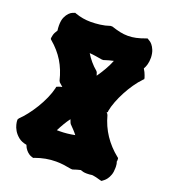

<svg xmlns="http://www.w3.org/2000/svg" viewBox="-130 -782 789 894"><g transform="rotate(20 264.0 -334.5)"><path d="M498 -503.9 493.2 -499Q475.6 -481 459 -457Q442.4 -433.1 428.7 -407.2Q415 -381.3 405 -355.2Q395 -329.1 391.1 -307.1V-301.8L387.2 -298.8L386.2 -297.9L390.1 -294.9L394 -288.1Q407.7 -236.8 435.5 -195.1Q463.4 -153.3 504.9 -120.1L508.8 -117.2L509.8 -112.8V-105Q509.8 -104 509.8 -102.8Q509.8 -101.6 508.8 -100.1Q510.7 -94.7 512 -88.9Q513.2 -83 513.2 -76.2V-68.8Q513.2 -48.8 508.1 -34.7Q502.9 -20.5 496.3 -11.7Q489.7 -2.9 484.1 1.2Q478.5 5.4 478 5.9L473.1 9.8L466.8 8.8Q454.1 4.9 443.4 2.4Q432.6 0 421.9 -1Q416 0 409.9 0.5Q403.8 1 397 1Q386.2 1 378.7 -0.7Q371.1 -2.4 365.2 -4.9Q356 -2.4 346.9 -0.2Q337.9 2 328.1 5.9H320.8Q300.3 2 281.5 -0.5Q262.7 -2.9 244.1 -2.9Q218.3 -2.9 193.1 1.7Q168 6.3 141.1 16.1L137.2 18.1L131.8 16.1Q131.3 16.1 126.2 14.4Q121.1 12.7 114.3 8.1Q107.4 3.4 99.9 -5.4Q92.3 -14.2 86.9 -28.8Q61.5 -33.2 45.9 -46.1Q30.3 -59.1 22 -73.5Q13.7 -87.9 10.7 -100.8Q7.8 -113.8 7.8 -118.2V-126L12.2 -132.8Q27.3 -147 44.7 -169.2Q62 -191.4 77.9 -217.3Q93.8 -243.2 106 -270.8Q118.2 -298.3 124 -323.2L125 -330.1L129.9 -332Q132.3 -333 135.7 -334.5Q138.7 -335.4 142.6 -336.7Q146.5 -337.9 151.9 -338.9L133.8 -355L129.9 -361.8Q117.7 -412.6 93.3 -452.9Q68.8 -493.2 28.8 -526.9L24.9 -530.8V-537.1Q24.9 -538.1 27.3 -549.8Q29.8 -561.5 41 -578.1Q40 -583.5 39.6 -589.4Q39.1 -595.2 39.1 -603Q39.1 -628.4 46.1 -643.8Q53.2 -659.2 61.8 -667.7Q70.3 -676.3 77.6 -679Q85 -681.6 85.9 -682.1L89.8 -684.1L95.2 -682.1Q114.7 -675.3 133.5 -672.1Q152.3 -668.9 171.9 -668.9Q193.4 -668.9 217.5 -671.9Q241.7 -674.8 266.1 -683.1H274.9Q298.3 -675.3 317.9 -671.1Q337.4 -667 356.9 -667Q376.5 -667 396.7 -671.4Q417 -675.8 441.9 -685.1L448.2 -687L454.1 -683.1Q454.6 -682.6 460.2 -679.4Q465.8 -676.3 472.9 -668Q480 -659.7 486.1 -645.3Q492.2 -630.9 493.2 -608.9Q493.2 -587.9 489 -573.7Q484.9 -559.6 479 -549.8Q483.9 -542.5 487.3 -535.2Q490.7 -527.8 492.9 -522Q495.1 -516.1 496.1 -512.7Q497.1 -509.3 497.1 -509.8ZM288.1 -522H280.8Q264.2 -524.9 248.5 -527.3Q232.9 -529.8 217.8 -530.8Q229 -512.2 243.4 -495.1Q257.8 -478 274.9 -463.9L278.8 -459L284.2 -442.9Q299.3 -464.4 312.7 -487.5Q326.2 -510.7 335.9 -535.2Q314.5 -530.8 288.1 -522ZM248 -189.9 245.1 -194.8 238.8 -210.9Q227.1 -195.3 216.6 -177.5Q206.1 -159.7 196.8 -141.1H211.9Q229 -141.1 247.6 -143.1Q266.1 -145 285.2 -148.9Q276.9 -159.7 267.3 -169.9Q257.8 -180.2 248 -189.9Z"/></g></svg>

Font: Hanalei Fill
Style: Regular
Weight: 400
Version: Version 1.000